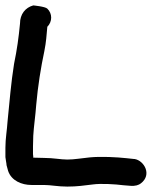

<svg xmlns="http://www.w3.org/2000/svg" viewBox="-22 -700 562 710"><path d="M-2 -119C-1 -109 1 -102 2 -93V-90L8 -68C20 -32 58 -16 94 -16H140C166 -16 191 -10 227 -10C262 -10 290 -14 322 -18C351 -22 404 -19 434 -15L459 -13C478 -11 492 -16 499 -22C541 -54 511 -106 476 -112H474L446 -115C409 -119 352 -122 310 -118C279 -115 253 -110 227 -110C203 -110 175 -116 141 -116L101 -117C101 -120 101 -124 100 -130V-158C101 -171 100 -183 101 -198C103 -233 109 -271 112 -313C118 -381 129 -450 142 -511C149 -546 150 -569 153 -601C172 -620 172 -650 153 -668C145 -676 101 -680 101 -680C72 -672 52 -648 52 -613C47 -561 41 -517 30 -464C19 -396 13 -321 6 -252C4 -219 -2 -188 -2 -154Z"/></svg>

Font: Stray Cat
Style: ExBlk
Weight: 1000
Version: Version 1.0